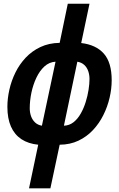

<svg xmlns="http://www.w3.org/2000/svg" viewBox="-20 -780 646 1040"><path d="M137.2 240.2 187 3.9Q133.3 -1.5 95.9 -26.1Q58.6 -50.8 39.3 -94.5Q20 -138.2 20 -201.2Q20 -246.6 30.8 -294.4Q41.5 -342.3 63.5 -387Q85.4 -431.6 119.1 -467.5Q152.8 -503.4 198.7 -525.1Q244.6 -546.9 303.2 -547.9L347.2 -759.8H464.8L419.9 -546.9Q500 -537.6 542.5 -489.5Q585 -441.4 585 -345.2Q585 -299.3 573.7 -250.7Q562.5 -202.1 540 -157Q517.6 -111.8 483.9 -75.7Q450.2 -39.6 405 -18.1Q359.9 3.4 303.2 3.9L252.9 240.2ZM207 -99.1 280.8 -445.8Q246.6 -443.8 220.7 -420.2Q194.8 -396.5 177 -358.9Q159.2 -321.3 150.1 -277.8Q141.1 -234.4 141.1 -192.9Q141.1 -171.4 147.9 -151.4Q154.8 -131.3 169.4 -117.2Q184.1 -103 207 -99.1ZM326.2 -99.1Q355.5 -100.1 378.2 -117.9Q400.9 -135.7 417.2 -164.6Q433.6 -193.4 444.1 -227.1Q454.6 -260.7 459.7 -293.5Q464.8 -326.2 464.8 -352.1Q464.8 -374.5 458 -394.5Q451.2 -414.6 436.5 -428.2Q421.9 -441.9 398.9 -445.8Z"/></svg>

Font: Open Sans Condensed
Style: Italic
Weight: 400
Width: 3
Italic angle: -12°
Designer: Monotype Design Team
Foundry: Monotype Imaging Inc.
Version: Version 3.000